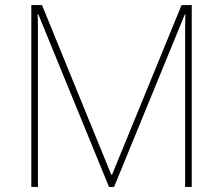

<svg xmlns="http://www.w3.org/2000/svg" viewBox="-20 -734 877 754"><path d="M408 0 130 -679H128Q129 -654 129 -636.5Q129 -619 129 -596V0H103V-714H145L417 -48H420L693 -714H733V0H707V-602Q707 -617 707 -635Q707 -653 708 -678H706L428 0Z"/></svg>

Font: Noto Sans Bengali Thin
Style: Regular
Weight: 100
Designer: Jelle Bosma - Monotype Design Team
Foundry: Monotype Imaging Inc.
Version: Version 2.003; ttfautohint (v1.8.4.7-5d5b)